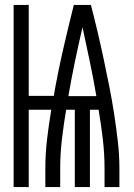

<svg xmlns="http://www.w3.org/2000/svg" viewBox="-20 -755 540 775"><path d="M35 0V-735H96V-368H197Q213 -460 234 -552Q255 -644 278 -735H347Q361 -681 374 -626Q387 -571 398.5 -516.5Q410 -462 421 -407Q432 -352 440.5 -296.5Q449 -241 455.5 -185.5Q462 -130 462 -74V0H402V-74Q402 -134 395 -193.5Q388 -253 378 -312H343V0H282V-312H247Q237 -253 230 -193.5Q223 -134 223 -74V0H163V-74Q163 -134 170 -193.5Q177 -253 187 -312H96V0ZM369 -367Q357 -437 342.5 -506.5Q328 -576 313 -645Q297 -576 282.5 -506.5Q268 -437 256 -367Z"/></svg>

Font: Iosevka Curly Light
Style: Regular
Weight: 300
Monospace: yes
Designer: Belleve Invis
Foundry: Belleve Invis
Version: Version 22.1.2; ttfautohint (v1.8.4)